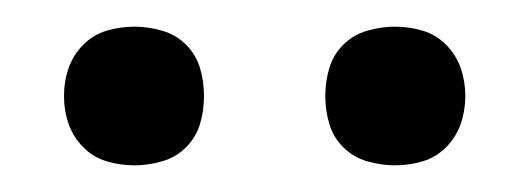

<svg xmlns="http://www.w3.org/2000/svg" viewBox="-20 -742 396 144"><path d="M276 -618Q266 -618 255.5 -621Q245 -624 237.5 -631.5Q230 -639 227 -649Q224 -659 224 -670Q224 -681 227 -691Q230 -701 237.5 -708.5Q245 -716 255.5 -719Q266 -722 276 -722Q287 -722 297 -719Q307 -716 314.5 -708.5Q322 -701 325.5 -691Q329 -681 329 -670Q329 -659 325.5 -649Q322 -639 314.5 -631.5Q307 -624 297 -621Q287 -618 276 -618ZM81 -618Q70 -618 60 -621Q50 -624 42.5 -631.5Q35 -639 31.5 -649Q28 -659 28 -670Q28 -681 31.5 -691Q35 -701 42.5 -708.5Q50 -716 60 -719Q70 -722 81 -722Q91 -722 101.5 -719Q112 -716 119.5 -708.5Q127 -701 130 -691Q133 -681 133 -670Q133 -659 130 -649Q127 -639 119.5 -631.5Q112 -624 101.5 -621Q91 -618 81 -618Z"/></svg>

Font: Iosevka QP Light
Style: Regular
Weight: 300
Designer: Belleve Invis
Foundry: Belleve Invis
Version: Version 20.0.0; ttfautohint (v1.8.4)